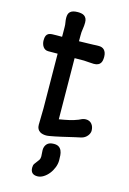

<svg xmlns="http://www.w3.org/2000/svg" viewBox="-150 -833 787 1171"><g transform="rotate(15 244.0 -247.5)"><path d="M32.2 0ZM139.2 -141.6 136.2 -485.8 77.1 -485.4Q65.9 -485.4 57.6 -490Q49.3 -494.6 43.7 -502.7Q38.1 -510.7 35.2 -521Q32.2 -531.2 32.2 -542.5Q32.2 -561.5 36.9 -571.5Q41.5 -581.5 50.3 -586.2Q59.1 -590.8 71.8 -591.6Q84.5 -592.3 101.1 -592.3H135.7V-610.4Q135.7 -628.4 135.5 -639.6Q135.3 -650.9 135.3 -654.8Q135.3 -668.9 132.6 -683.1Q129.9 -697.3 129.9 -711.9Q129.9 -724.1 132.8 -733.4Q135.7 -742.7 142.8 -749.3Q149.9 -755.9 161.6 -759.3Q173.3 -762.7 190.4 -762.7Q202.1 -762.7 212.6 -760.7Q223.1 -758.8 231.2 -753.2Q239.3 -747.6 244.1 -737.8Q249 -728 249 -712.4Q249 -691.4 245.4 -670.9Q241.7 -650.4 242.2 -628.4V-592.8Q280.3 -593.8 301.5 -594.2Q322.8 -594.7 335.9 -595.2Q337.9 -595.2 339.6 -595.5Q341.3 -595.7 342.8 -595.7Q348.6 -596.2 356 -596.2Q363.3 -596.2 367.7 -596.2Q377 -596.2 385.7 -593.3Q394.5 -590.3 401.1 -583.5Q407.7 -576.7 411.6 -565.9Q415.5 -555.2 415.5 -540Q415.5 -528.3 413.6 -518.1Q411.6 -507.8 406.2 -500Q400.9 -492.2 390.6 -487.5Q380.4 -482.9 364.3 -482.9Q349.1 -482.9 333.7 -484.6Q318.4 -486.3 302.2 -486.8L243.2 -486.3L246.6 -101.1Q266.6 -104.5 281.7 -107.4Q296.9 -110.4 310.1 -113.3Q323.2 -116.2 335.9 -120.1Q348.6 -124 363.8 -129.9Q372.1 -134.3 383.3 -138.9Q394.5 -143.6 406.7 -143.6Q430.7 -143.6 444.3 -127.2Q458 -110.8 458 -84.5Q458 -77.6 454.8 -69.3Q451.7 -61 445.3 -53Q439 -44.9 429 -38.3Q418.9 -31.7 405.3 -28.8Q390.6 -25.9 371.6 -21.5Q352.5 -17.1 331.5 -12.2Q310.5 -7.3 289.6 -2.4Q268.6 2.4 250 6.1Q231.4 9.8 217.3 12.2Q203.1 14.6 195.8 14.2Q187 14.2 176.5 12Q166 9.8 157.2 4.2Q148.4 -1.5 142.8 -11.5Q137.2 -21.5 137.2 -37.1ZM199.7 105.5Q199.7 82 213.6 66.7Q227.5 51.3 257.3 51.3Q277.3 51.3 288.6 59.1Q299.8 66.9 305.4 79.6Q311 92.3 312.3 108.2Q313.5 124 313.5 140.6Q313.5 162.6 304.7 185.3Q295.9 208 281.2 226.6Q266.6 245.1 247.8 256.8Q229 268.6 209.5 268.6Q166 268.6 166 225.1Q166 210.4 171.6 201.4Q177.2 192.4 184.1 184.6Q190.9 176.8 196.5 168Q202.1 159.2 202.1 145Q202.1 135.7 200.9 126.2Q199.7 116.7 199.7 105.5Z"/></g></svg>

Font: Autour One
Style: Regular
Weight: 400
Version: Version 1.007; ttfautohint (v0.92) -l 24 -r 24 -G 200 -x 7 -